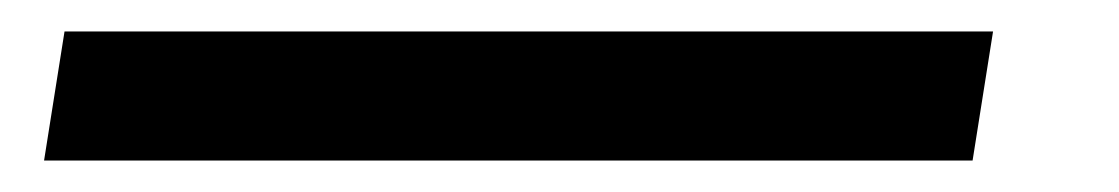

<svg xmlns="http://www.w3.org/2000/svg" viewBox="-20 100 711 122"><path d="M21 120 8 202H598L611 120Z"/></svg>

Font: Charger Sport
Style: SeBdObl
Weight: 600
Designer: Jasper
Foundry: Cannot Into Space Fonts
Version: Version 1.1